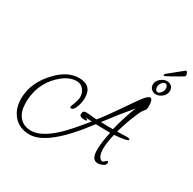

<svg xmlns="http://www.w3.org/2000/svg" viewBox="-183 -960 1233 1229"><g transform="rotate(30 433.0 -346.0)"><path d="M186 82Q111 82 68 33Q25 -16 25 -92Q25 -214 128 -317Q202 -391 282 -391Q377 -391 377 -298Q377 -270 367 -239Q354 -196 333 -196Q325 -196 325 -205Q325 -209 337 -239Q348 -270 348 -287Q348 -319 329 -342.5Q310 -366 279 -366Q226 -366 174 -323Q151 -304 132.5 -282Q114 -260 100 -234Q64 -167 64 -84Q64 -22 91 14Q123 56 182 56Q256 56 354 -36Q401 -80 490 -190Q486 -190 478 -190.5Q470 -191 457 -192L447 -193H445Q460 -186 460 -182Q460 -176 446 -176Q406 -176 406 -196Q406 -223 430 -223Q443 -223 470 -220Q497 -217 510 -217Q529 -240 550.5 -269.5Q572 -299 597 -335L681 -456Q719 -510 737 -510Q758 -510 758 -456Q758 -432 749 -424Q737 -412 726 -389Q707 -348 691.5 -305Q676 -262 663 -216H697Q701 -216 705.5 -216.5Q710 -217 717 -217H731Q757 -217 757 -209Q757 -195 656 -187Q648 -153 644 -125.5Q640 -98 640 -76Q640 -19 668 -4Q672 -2 674 -2Q681 -2 691 -12Q701 -22 704 -22Q711 -22 711 -10Q711 6 690 15Q672 23 655 23Q610 23 610 -52Q610 -104 628 -186L521 -188Q319 82 186 82ZM632 -215Q654 -306 691 -402Q652 -356 615 -309.5Q578 -263 543 -216H561Q569 -216 575.5 -215.5Q582 -215 587 -215ZM757 -545Q738 -545 724 -558Q710 -571 710 -590Q710 -616 732 -635.5Q754 -655 779 -655Q799 -655 812.5 -642.5Q826 -630 826 -611Q826 -582 803.5 -563.5Q781 -545 757 -545ZM762 -563Q773 -563 784.5 -577.5Q796 -592 796 -608Q796 -620 790.5 -628.5Q785 -637 774 -637Q765 -637 754.5 -625.5Q744 -614 742 -600Q741 -598 741 -595Q741 -592 741 -590Q741 -579 746.5 -571Q752 -563 762 -563ZM744 -674Q740 -674 740 -679Q740 -684 744 -688Q749 -692 766 -706Q783 -720 803 -736Q823 -752 834 -761Q841 -766 845.5 -770Q850 -774 851 -774Q856 -774 860.5 -766.5Q865 -759 866 -750.5Q867 -742 863 -739Q852 -732 834 -721.5Q816 -711 796.5 -700Q777 -689 762.5 -681.5Q748 -674 744 -674Z"/></g></svg>

Font: Petemoss
Style: Regular
Weight: 400
Designer: Robert E. Leuschke
Foundry: Robert E. Leuschke
Version: Version 1.010; ttfautohint (v1.8.3)